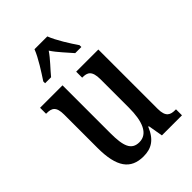

<svg xmlns="http://www.w3.org/2000/svg" viewBox="-226 -865 974 974"><g transform="rotate(-45 260.5 -378.0)"><path d="M124 -619V-606H167C193 -638 229 -673 254 -710C278 -673 315 -636 340 -606H384V-619C358 -657 317 -721 300 -766H208C191 -721 149 -657 124 -619ZM215 10C270 10 310 -12 338 -80H342L356 0H500V-43H495C462 -43 436 -51 436 -110V-536H277V-493H280C313 -493 337 -484 337 -421V-217C337 -120 312 -56 251 -56C194 -56 179 -101 179 -193V-536H18V-493H22C58 -493 80 -483 80 -425V-186C80 -49 123 10 215 10Z"/></g></svg>

Font: Noto Serif Sinhala ExtraCondensed Medium
Style: Regular
Weight: 500
Width: 2
Designer: Jelle Bosma - Monotype Design Team
Foundry: Monotype Imaging Inc.
Version: Version 2.007